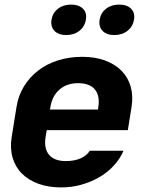

<svg xmlns="http://www.w3.org/2000/svg" viewBox="-20 -808 640 838"><path d="M248 10Q191 10 147.5 -6Q104 -22 75.5 -50.5Q47 -79 35 -120Q23 -161 31 -210L52 -341Q60 -391 84.5 -431Q109 -471 146.5 -500Q184 -529 233 -544.5Q282 -560 339 -560Q395 -560 438.5 -544Q482 -528 510.5 -499Q539 -470 550.5 -429.5Q562 -389 554 -340L538 -240H184L179 -210Q171 -160 194 -132.5Q217 -105 267 -105Q305 -105 332 -117Q359 -129 372 -150H519Q504 -115 477 -85.5Q450 -56 414 -35Q378 -14 335.5 -2Q293 10 248 10ZM198 -330H408L409 -340Q417 -390 394 -417.5Q371 -445 321 -445Q272 -445 240 -417.5Q208 -390 200 -341ZM205 -723Q210 -752 233 -770Q256 -788 290 -788Q324 -788 342 -770Q360 -752 355 -723Q350 -692 326.5 -673.5Q303 -655 269 -655Q235 -655 217.5 -673.5Q200 -692 205 -723ZM415 -723Q420 -752 443 -770Q466 -788 500 -788Q534 -788 552 -770Q570 -752 565 -723Q560 -692 536.5 -673.5Q513 -655 479 -655Q445 -655 427.5 -673.5Q410 -692 415 -723Z"/></svg>

Font: JetBrains Mono ExtraBold
Style: Italic
Weight: 800
Designer: Philipp Nurullin, Konstantin Bulenkov
Foundry: JetBrains
Version: Version 1.000; ttfautohint (v1.8.3)